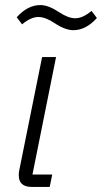

<svg xmlns="http://www.w3.org/2000/svg" viewBox="-20 -737 402 757"><path d="M269 -618Q237 -618 195 -646Q159 -670 131 -670Q102 -670 67 -641L46 -669Q89 -717 139 -717Q171 -717 213 -689Q249 -665 277 -665Q306 -665 341 -694L362 -666Q319 -618 269 -618ZM176 0H105Q54 0 54 -46Q54 -57 56 -66L146 -512H201L108 -49H186Z"/></svg>

Font: IBM Plex Sans Light
Style: Italic
Weight: 300
Italic angle: -11.31°
Designer: Mike Abbink, Paul van der Laan, Pieter van Rosmalen
Foundry: Bold Monday
Version: Version 3.0